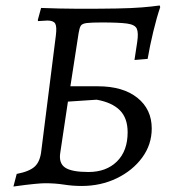

<svg xmlns="http://www.w3.org/2000/svg" viewBox="-20 -669 637 701"><path d="M278 10Q245 10 213.5 5Q182 0 144 0Q133 0 106 2.5Q79 5 29 12L41 -34Q88 -43 107.5 -61.5Q127 -80 131 -120L184 -540Q188 -572 181.5 -583Q175 -594 153 -594L119 -592L118 -596L130 -640Q156 -639 195 -638Q234 -637 267 -637Q351 -637 406 -638Q461 -639 498 -642Q535 -645 563 -649L565 -643Q552 -605 539.5 -553Q527 -501 519 -454L471 -450L481 -516Q486 -549 479.5 -564Q473 -579 444 -583Q415 -587 352 -587Q315 -587 297.5 -585Q280 -583 275 -575Q270 -567 267 -548L237 -354H337Q429 -354 481.5 -312Q534 -270 534 -200Q534 -141 499 -93.5Q464 -46 406 -18Q348 10 278 10ZM303 -41Q368 -41 407 -79.5Q446 -118 446 -186Q446 -238 417.5 -266.5Q389 -295 333 -305L228 -298L200 -111Q194 -73 218 -57Q242 -41 303 -41Z"/></svg>

Font: Alegreya
Style: Italic
Weight: 400
Italic angle: -7°
Designer: Juan Pablo del Peral
Foundry: Huerta Tipografica
Version: Version 2.009